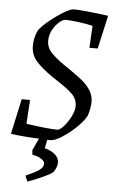

<svg xmlns="http://www.w3.org/2000/svg" viewBox="-57 -645 526 894"><g transform="rotate(5 206.5 -198.0)"><path d="M339 -435 345 -538Q316 -545 276.5 -550Q237 -555 217 -555Q206 -555 188.5 -540.5Q171 -526 158 -502Q145 -478 145 -451Q145 -421 164.5 -399Q184 -377 226 -347Q231 -344 238 -339Q245 -334 254 -328Q293 -301 316 -282.5Q339 -264 355 -239.5Q371 -215 371 -185Q371 -168 367 -149Q363 -130 358 -117Q343 -91 312 -61.5Q281 -32 248.5 -11.5Q216 9 197 9H181L173 49Q201 56 220.5 72Q240 88 240 112Q240 122 235 134Q230 146 223 156Q201 175 106 211L94 184Q138 165 157 151.5Q176 138 176 121Q176 109 159 98.5Q142 88 118 84L116 63L142 7Q69 4 10 -4L46 -169H85L78 -57Q181 -42 224 -42Q235 -42 253 -62Q271 -82 285 -109.5Q299 -137 299 -159Q299 -191 276 -214Q253 -237 205 -268L182 -283Q130 -319 103 -349Q76 -379 76 -421Q76 -459 92 -493Q106 -514 139 -541Q172 -568 204.5 -587.5Q237 -607 251 -607Q271 -607 320.5 -602Q370 -597 413 -591L378 -435Z"/></g></svg>

Font: Grenze Light
Style: Italic
Weight: 300
Italic angle: -10°
Designer: Renata Polastri
Foundry: Omnibus-Type
Version: Version 1.002; ttfautohint (v1.8)